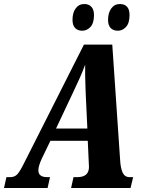

<svg xmlns="http://www.w3.org/2000/svg" viewBox="-56 -936 711 956"><path d="M607 -54 594 0H298L310 -54H329Q387 -54 387 -105L386 -127L381 -235H195L152 -146Q135 -109 135 -88Q135 -54 179 -54H193L181 0H-36L-24 -54H-5Q17 -54 30.5 -68.5Q44 -83 68 -132L362 -714H503L542 -141Q544 -100 554.5 -77Q565 -54 589 -54ZM379 -296 371 -465 370 -492Q367 -565 368 -614Q356 -581 341.5 -548.5Q327 -516 307 -474L223 -296ZM305 -837Q305 -873 321 -894.5Q337 -916 364 -916Q386 -916 399 -902Q412 -888 412 -861Q412 -821 394.5 -802Q377 -783 354 -783Q331 -783 318 -796.5Q305 -810 305 -837ZM482 -837Q482 -872 498 -894Q514 -916 541 -916Q564 -916 576.5 -902.5Q589 -889 589 -861Q589 -821 571.5 -802Q554 -783 531 -783Q508 -783 495 -796.5Q482 -810 482 -837Z"/></svg>

Font: Noto Serif CondExtraBold
Style: Italic
Weight: 800
Width: 3
Italic angle: -12°
Designer: Monotype Design Team
Foundry: Monotype Imaging Inc.
Version: Version 1.001